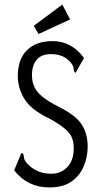

<svg xmlns="http://www.w3.org/2000/svg" viewBox="-20 -811 440 841"><path d="M197 10Q100 10 42 -65L70 -132L74 -141L81 -138Q84 -131 85 -121Q86 -111 96 -98Q115 -76 142 -63Q169 -50 204 -50Q248 -50 275.5 -80Q303 -110 303 -160Q303 -187 295.5 -207Q288 -227 264.5 -247Q241 -267 194 -293Q116 -330 87 -377.5Q58 -425 58 -477Q58 -552 98.5 -591.5Q139 -631 210 -631Q294 -631 348 -557L316 -501L312 -492L306 -496Q303 -504 302 -513.5Q301 -523 291 -536Q273 -557 251.5 -565.5Q230 -574 202 -574Q162 -574 141 -549.5Q120 -525 120 -482Q120 -455 129.5 -432.5Q139 -410 164.5 -388.5Q190 -367 238 -343Q312 -306 338 -265.5Q364 -225 364 -170Q364 -123 346.5 -82Q329 -41 292.5 -15.5Q256 10 197 10ZM149 -662 128 -698 253 -791 287 -726Z"/></svg>

Font: Inconsolata Condensed
Style: Regular
Weight: 400
Width: 3
Monospace: yes
Designer: Raph Levien, Cyreal, Brenton Simpson
Foundry: Raph Levien, Cyreal, Google
Version: Version 3.000; ttfautohint (v1.8.2.53-6de2)